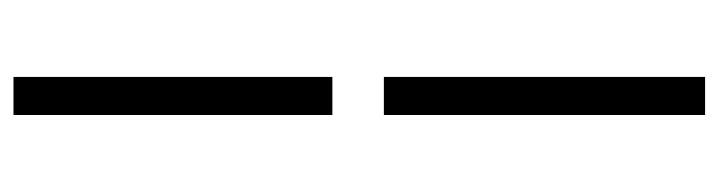

<svg xmlns="http://www.w3.org/2000/svg" viewBox="-412 -401 1070 286"><g transform="rotate(-90 123.0 -258.0)"><path d="M94.7 -297.9V-772.9H151.4V-297.9ZM94.7 257.3V-221.2H151.4V257.3Z"/></g></svg>

Font: Akatab
Style: Regular
Weight: 400
Designer: SIL Global
Foundry: SIL Global
Version: Version 4.100